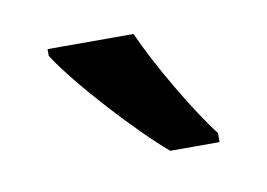

<svg xmlns="http://www.w3.org/2000/svg" viewBox="-35 -812 352 253"><g transform="rotate(-10 141.0 -686.0)"><path d="M155 -766H40V-757C66 -716 137 -639 176 -606H242V-618C215 -653 175 -721 155 -766Z"/></g></svg>

Font: Noto Sans Bengali ExtraCondensed Medium
Style: Regular
Weight: 500
Width: 2
Designer: Joana Ranito - Universal Thirst; Jelle Bosma - Monotype Design Team
Foundry: Universal Thirst ehf.
Version: Version 3.000